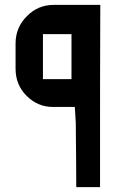

<svg xmlns="http://www.w3.org/2000/svg" viewBox="-20 -441 485 788"><path d="M391.6 -420.9H200.2C157.2 -420.9 120.1 -405.3 89.8 -374C59.6 -343.8 43.9 -306.6 43.9 -262.7C43.9 -216.8 43.9 -181.6 43.9 -159.2C43.9 -115.2 58.6 -78.1 88.9 -47.9C119.1 -17.6 155.3 -2 197.3 -2C198.2 -2 199.2 -2 200.2 -2C239.3 -2 268.6 -2 287.1 -2C289.1 26.4 290 48.8 291 63.5C292 177.7 293 265.6 293 327.1C335 327.1 367.2 327.1 390.6 327.1C390.6 -2 390.6 -252 391.6 -420.9ZM273.4 -116.2H156.2V-300.8C211.9 -300.8 251 -300.8 273.4 -300.8C273.4 -216.8 273.4 -155.3 273.4 -116.2Z"/></svg>

Font: DropForged
Style: Regular
Weight: 400
Designer: Antoine
Version: Version 1.0